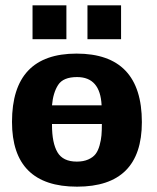

<svg xmlns="http://www.w3.org/2000/svg" viewBox="-20 -689 590 720"><path d="M102 -542V-669H229V-542ZM308 -542V-669H434V-542ZM25 -232Q25 -488 267 -488Q512 -488 512 -231Q512 11 269 11Q25 11 25 -232ZM175 -220Q175 -153 195.5 -118Q216 -83 268 -83Q293 -83 311 -91Q329 -99 338.5 -111.5Q348 -124 353.5 -144Q359 -164 360.5 -181.5Q362 -199 362 -224H175ZM175 -294H361Q356 -400 269 -400Q217 -400 198 -370.5Q179 -341 175 -294Z"/></svg>

Font: Coval
Style: Black
Weight: 1000
Foundry: Context Ltd
Version: Version 001.000